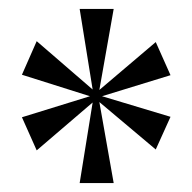

<svg xmlns="http://www.w3.org/2000/svg" viewBox="-20 -780 429 429"><path d="M158 -371 187 -551 62 -444 29 -518 181 -565 29 -613 62 -688 187 -580 158 -760H234L202 -579L328 -686L361 -612L208 -565L361 -519L328 -446L202 -552L234 -371Z"/></svg>

Font: Noto Serif Display Condensed Semi
Style: Regular
Weight: 600
Width: 3
Designer: Monotype Design Team
Foundry: Monotype Imaging Inc.
Version: Version 1.900